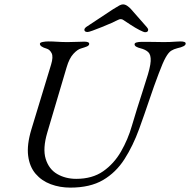

<svg xmlns="http://www.w3.org/2000/svg" viewBox="-20 -842 867 876"><path d="M301 14Q253 14 211.5 -1.5Q170 -17 142.5 -49Q115 -81 108.5 -131Q102 -181 123 -251L213 -547Q224 -583 215.5 -599.5Q207 -616 193 -620Q162 -629 162 -642Q162 -648 175 -650.5Q188 -653 200 -653Q221 -653 242 -651.5Q263 -650 289 -650Q311 -650 330 -651Q349 -652 364 -652Q388 -652 387 -641Q386 -634 376.5 -630Q367 -626 350 -621Q334 -617 315 -596.5Q296 -576 284 -535L196 -238Q174 -164 188.5 -117Q203 -70 241 -48Q279 -26 328 -26Q401 -26 450.5 -60.5Q500 -95 532 -150.5Q564 -206 582 -269Q593 -307 605.5 -346.5Q618 -386 629 -420Q640 -454 646 -474Q666 -534 667.5 -563Q669 -592 656.5 -604Q644 -616 620 -622Q611 -624 602.5 -628.5Q594 -633 594 -640Q594 -646 603.5 -648.5Q613 -651 625 -651Q639 -651 657.5 -651Q676 -651 695 -650.5Q714 -650 727 -650Q742 -650 755.5 -650.5Q769 -651 781 -652Q793 -653 803 -653Q815 -653 821.5 -650.5Q828 -648 827 -642Q826 -630 789 -622Q773 -618 761 -610.5Q749 -603 736 -580Q723 -557 704 -506Q683 -451 661.5 -387Q640 -323 615 -254Q587 -177 548 -116Q509 -55 450 -20.5Q391 14 301 14ZM380 -696Q365 -696 365 -706Q365 -712 372 -718L496 -800Q515 -812 524.5 -817Q534 -822 541 -822Q551 -822 561 -815Q571 -808 578 -800L650 -718Q653 -714 654.5 -711.5Q656 -709 656 -706Q656 -695 642 -695Q636 -695 616.5 -705Q597 -715 576.5 -728.5Q556 -742 544 -750Q532 -759 518 -751Q509 -746 488.5 -737Q468 -728 444.5 -718.5Q421 -709 403 -702.5Q385 -696 380 -696Z"/></svg>

Font: EB Garamond
Style: Italic
Weight: 400
Italic angle: -17.2°
Designer: Georg Duffner and Octavio Pardo
Foundry: Georg Duffner
Version: Version 1.001